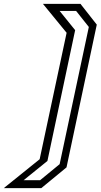

<svg xmlns="http://www.w3.org/2000/svg" viewBox="-100 -770 520 990"><path d="M113 200H-80.5L104.5 51L243.5 -601L121.5 -750H315L399 -643L243 93ZM107 159 207.5 76.5 358 -631 292.5 -713.5H207.5L287.5 -614.5L144.5 60L22 159Z"/></svg>

Font: Tourney Condensed Regular
Style: Italic
Weight: 400
Width: 3
Italic angle: -12°
Designer: Tyler Finck
Foundry: Etcetera Type Co
Version: Version 1.010; ttfautohint (v1.8.3)